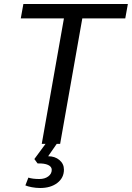

<svg xmlns="http://www.w3.org/2000/svg" viewBox="-20 -720 660 961"><path d="M620 -700 607 -628H392L281 0H264L221 62Q255 62 277.5 81Q300 100 300 129Q300 170 267 195.5Q234 221 181 221Q160 221 139 217Q118 213 107 208L122 169Q143 176 177 176Q204 176 221.5 163Q239 150 239 130Q239 114 220.5 105.5Q202 97 168 98L152 76L208 0H189L300 -628H84L97 -700Z"/></svg>

Font: Sarabun
Style: Italic
Weight: 400
Italic angle: -10°
Designer: Suppakit Chalermlarp | Katatrad Co.,Ltd.
Foundry: Cadson Demak Co.,Ltd.
Version: Version 1.000; ttfautohint (v1.6)